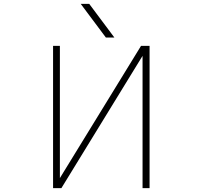

<svg xmlns="http://www.w3.org/2000/svg" viewBox="-20 -969 1040 991"><path d="M526.4 -775.4 396.5 -949.2H440.4L570.3 -775.4ZM715.8 -680.7 296.9 2H253.9V-732.4H289.1V-49.8L708 -732.4H752V2H715.8Z"/></svg>

Font: GenEi Gothic M ExtraLight
Style: Regular
Weight: 200
Designer: o_tamon (Modified); [Source Han Sans]
Ryoko NISHIZUKA  (kana & ideographs); Paul D. Hunt (Latin, Greek & Cyrillic); Wenl
Version: Version 1.1a;Original Version 1.004